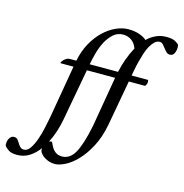

<svg xmlns="http://www.w3.org/2000/svg" viewBox="-288 -825 1126 1177"><g transform="rotate(15 275.0 -237.0)"><path d="M384 -381H205L144 -48Q137 -11 124.5 27.5Q112 66 94 101Q103 97 112 98Q118 111 124.5 123.5Q131 136 140 146Q149 156 161.5 162.5Q174 169 193 169Q243 169 273.5 116Q304 63 329 -59ZM452 -585Q441 -617 417.5 -633.5Q394 -650 364 -650Q328 -650 301.5 -626Q275 -602 257 -567Q239 -532 228.5 -492.5Q218 -453 212 -421H392Q401 -463 416 -505Q431 -547 452 -585ZM624 -705Q661 -705 679.5 -695Q698 -685 705 -675Q707 -664 706 -651.5Q705 -639 701 -628.5Q697 -618 690 -611.5Q683 -605 671 -605Q657 -605 647.5 -614.5Q638 -624 630 -635Q622 -646 613 -655.5Q604 -665 592 -665Q574 -665 559.5 -651Q545 -637 533 -615.5Q521 -594 512.5 -566.5Q504 -539 497 -512Q490 -485 485.5 -460.5Q481 -436 478 -421H580Q583 -421 584 -416.5Q585 -412 585 -408Q585 -400 582 -393.5Q579 -387 575 -381H471L419 -93Q403 -9 370.5 51.5Q338 112 300.5 150.5Q263 189 226 207Q189 225 163 225Q142 225 126 219.5Q110 214 98 206.5Q86 199 79 191.5Q72 184 70 181Q61 169 63 151Q37 187 2.5 209Q-32 231 -75 231Q-112 231 -130.5 218Q-149 205 -156 195Q-158 186 -157 174.5Q-156 163 -151.5 153Q-147 143 -139 136Q-131 129 -119 129Q-105 129 -97 138.5Q-89 148 -82.5 159Q-76 170 -67 179.5Q-58 189 -43 189Q-21 189 -4 164.5Q13 140 26 103.5Q39 67 48 25.5Q57 -16 63 -49L120 -381H39Q38 -381 38 -381.5Q38 -382 37 -382Q37 -387 41.5 -393.5Q46 -400 52.5 -406Q59 -412 67.5 -416.5Q76 -421 85 -421H127L128 -423Q140 -485 167.5 -534.5Q195 -584 231 -618.5Q267 -653 308 -671.5Q349 -690 387 -690Q429 -690 460.5 -678Q492 -666 503 -653Q528 -677 558 -691Q588 -705 624 -705Z"/></g></svg>

Font: Vermiglione Medium
Style: Italic
Weight: 500
Italic angle: -11°
Version: Version 1.000